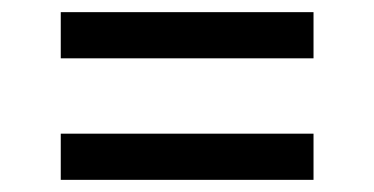

<svg xmlns="http://www.w3.org/2000/svg" viewBox="-20 -498 616 316"><path d="M80 -402H496V-478H80ZM496 -202V-278H80V-202Z"/></svg>

Font: Iosevka SS01 Extended
Style: Regular
Weight: 400
Width: 7
Monospace: yes
Designer: Belleve Invis
Foundry: Belleve Invis
Version: Version 3.4.7; ttfautohint (v1.8.3)